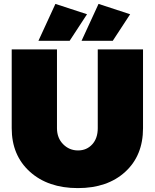

<svg xmlns="http://www.w3.org/2000/svg" viewBox="-20 -954 793 984"><path d="M264 -934 426 -881 337 -745H177ZM485 -934 647 -881 558 -745H398ZM272 -297Q272 -247 303.5 -215Q335 -183 380 -183Q424 -183 452.5 -214Q481 -245 481 -297V-701H713V-297Q713 -157 622 -73.5Q531 10 379 10Q226 10 133 -74Q40 -158 40 -297V-701H272Z"/></svg>

Font: MontserratBlack
Style: Regular
Weight: 900
Designer: Julieta Ulanovsky
Foundry: Julieta Ulanovsky
Version: Version 4.000